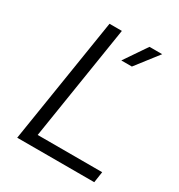

<svg xmlns="http://www.w3.org/2000/svg" viewBox="-167 -814 867 928"><g transform="rotate(30 267.0 -350.0)"><path d="M64 0H494L503 -61H143L244 -700H175ZM313 -575H372L469 -700H398Z"/></g></svg>

Font: Arthouse Owned
Style: Italic
Weight: 400
Italic angle: -10°
Designer: Jeremy Tribby
Foundry: Tribby Type
Version: Version 1.000;PS 001.000;hotconv 1.0.88;makeotf.lib2.5.64775